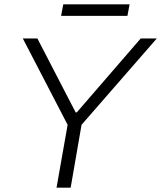

<svg xmlns="http://www.w3.org/2000/svg" viewBox="-20 -863 741 883"><path d="M240 0 291 -289 85 -686H152L328 -346H333L627 -686H701L355 -289L305 0ZM261 -790 271 -843H576L566 -790Z"/></svg>

Font: Archivo SemiBold ExtraLight
Style: Italic
Weight: 250
Italic angle: -10°
Version: Version 2.001